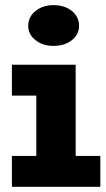

<svg xmlns="http://www.w3.org/2000/svg" viewBox="-20 -721 410 741"><path d="M186 -543.9Q145 -543.9 116.9 -566.2Q88.9 -588.4 88.9 -621.1Q88.9 -655.8 116.9 -678.5Q145 -701.2 186 -701.2Q229.5 -701.2 257.3 -678.7Q285.2 -656.2 285.2 -621.1Q285.2 -587.9 257.3 -565.9Q229.5 -543.9 186 -543.9ZM272 -119.1H367.2V0H25.9V-119.1H120.1V-352.1H25.9V-471.2H272Z"/></svg>

Font: BioRhyme ExtraBold
Style: Regular
Weight: 800
Designer: Aoife Mooney
Foundry: Aoife Mooney Type
Version: Version 1.500;PS 001.500;hotconv 1.0.88;makeotf.lib2.5.64775